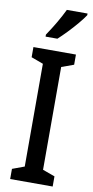

<svg xmlns="http://www.w3.org/2000/svg" viewBox="-103 -981 497 1023"><g transform="rotate(10 146.0 -470.0)"><path d="M261 0H31V-55L96 -79V-635L31 -659V-714H261V-659L195 -635V-79L261 -55ZM284 -931Q271 -911 247 -882.5Q223 -854 196.5 -826.5Q170 -799 149 -780H85V-791Q139 -871 172 -940H284Z"/></g></svg>

Font: Noto Sans Gurmukhi ExtraCondensed Medium
Style: Regular
Weight: 500
Width: 2
Designer: Jelle Bosma - Monotype Design Team
Foundry: Monotype Imaging Inc.
Version: Version 2.004; ttfautohint (v1.8.4.7-5d5b)